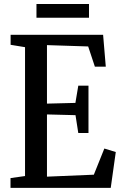

<svg xmlns="http://www.w3.org/2000/svg" viewBox="-20 -912 601 932"><path d="M101.5 -57.5V-683L31.5 -694.5V-743H480.5L493.5 -588.5H440.5L408 -686.5L208 -693V-409L346 -412.5L360 -496H409.5V-266.5H360L346.5 -353L208 -356.5V-54.5L435.5 -64L486.5 -191L542 -174L517.5 0H31V-47.5ZM412 -892.5V-826H157V-892.5Z"/></svg>

Font: Merriweather 24pt SemiCondensed
Style: Regular
Weight: 400
Width: 4
Designer: Eben Sorkin
Foundry: Eben Sorkin
Version: Version 2.100